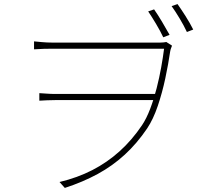

<svg xmlns="http://www.w3.org/2000/svg" viewBox="-20 -870 1040 942"><path d="M736 -824Q753 -800 774.5 -764Q796 -728 812 -699L781 -687Q767 -717 745.5 -753Q724 -789 707 -814ZM851 -850Q868 -826 890 -791.5Q912 -757 928 -725L897 -713Q882 -745 861 -780Q840 -815 822 -840ZM147 -667Q159 -666 184.5 -663.5Q210 -661 239 -661Q257 -661 299 -661Q341 -661 397 -661Q453 -661 512.5 -661Q572 -661 625.5 -661Q679 -661 716.5 -661Q754 -661 765 -661Q776 -661 783.5 -662Q791 -663 796 -664L824 -646Q823 -642 820 -635.5Q817 -629 815 -618Q806 -556 791 -485.5Q776 -415 754 -350Q732 -285 702 -240Q652 -166 592 -111Q532 -56 459.5 -16.5Q387 23 298 52L272 23Q360 2 433 -35.5Q506 -73 567 -128Q628 -183 677 -256Q699 -289 717 -336.5Q735 -384 748.5 -437Q762 -490 771 -540.5Q780 -591 785 -631Q770 -631 729 -631Q688 -631 632.5 -631Q577 -631 516 -631Q455 -631 398.5 -631Q342 -631 299.5 -631Q257 -631 239 -631Q217 -631 196.5 -630.5Q176 -630 147 -628ZM753 -379Q739 -379 700.5 -379Q662 -379 610 -379Q558 -379 501.5 -379Q445 -379 393.5 -379Q342 -379 304.5 -379Q267 -379 254 -379Q230 -379 211 -378Q192 -377 173 -376V-413Q192 -412 211 -410.5Q230 -409 254 -409Q267 -409 305 -409Q343 -409 395.5 -409Q448 -409 505 -409Q562 -409 614.5 -409Q667 -409 706 -409Q745 -409 760 -409Z"/></svg>

Font: Noto Sans SC Thin Thin
Style: Regular
Weight: 250
Version: Version 2.004-H2;hotconv 1.0.118;makeotfexe 2.5.65603